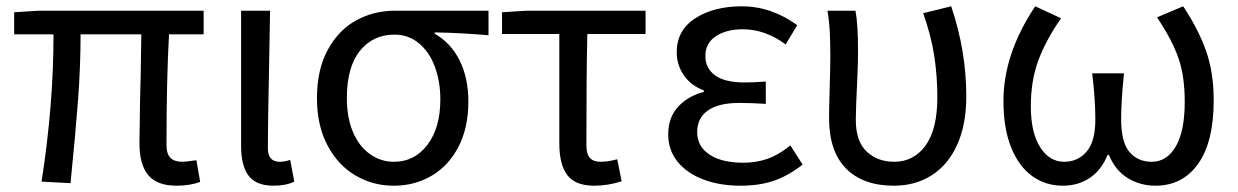

<svg xmlns="http://www.w3.org/2000/svg" viewBox="-20 -577 3933 610"><path d="M423 -122 425 -259Q427 -312 429 -468H236Q236 -367 228 -260Q220 -153 204 5L112 0Q150 -242 150 -468H25V-538L103 -543H627V-468H517Q509 -326 509 -116Q509 -88 521.5 -75.5Q534 -63 560 -63Q569 -63 604 -68L616 1Q583 13 541 13Q479 13 451 -20.5Q423 -54 423 -122Z M746 -113V-543H838L835 -371Q831 -185 831 -106Q831 -63 869 -63Q884 -63 902 -69L915 0Q889 13 849 13Q794 13 770 -18.5Q746 -50 746 -113Z M987 -265Q987 -356 1021.5 -419Q1056 -482 1112 -512.5Q1168 -543 1235 -543H1532V-465Q1438 -473 1361 -474V-470Q1412 -441 1440 -385.5Q1468 -330 1468 -254Q1468 -172 1437 -111.5Q1406 -51 1352 -19Q1298 13 1231 13Q1164 13 1108.5 -20Q1053 -53 1020 -116Q987 -179 987 -265ZM1379 -261Q1379 -317 1362 -364Q1345 -411 1311.5 -439Q1278 -467 1233 -467Q1165 -467 1123.5 -415.5Q1082 -364 1082 -265Q1082 -204 1101 -158.5Q1120 -113 1154.5 -88Q1189 -63 1232 -63Q1297 -63 1338 -117Q1379 -171 1379 -261Z M1757 -122V-469H1575V-538L1653 -543H2031V-469H1846Q1843 -346 1843 -116Q1843 -88 1854 -75.5Q1865 -63 1888 -63Q1912 -63 1941 -71L1955 -1Q1911 13 1868 13Q1808 13 1782.5 -20.5Q1757 -54 1757 -122Z M2103 -150Q2103 -204 2134.5 -238Q2166 -272 2216 -285V-290Q2175 -305 2152.5 -338Q2130 -371 2130 -411Q2130 -481 2189 -519Q2248 -557 2337 -557Q2430 -557 2513 -497L2476 -436Q2411 -484 2340 -484Q2288 -484 2254.5 -462Q2221 -440 2221 -399Q2221 -360 2252 -337.5Q2283 -315 2346 -315Q2374 -315 2413 -318V-247Q2367 -250 2329 -250Q2263 -250 2229 -226Q2195 -202 2195 -157Q2195 -112 2234 -86Q2273 -60 2342 -60Q2383 -60 2418.5 -72.5Q2454 -85 2491 -115L2530 -54Q2482 -17 2436.5 -2Q2391 13 2333 13Q2266 13 2214 -7Q2162 -27 2132.5 -63.5Q2103 -100 2103 -150Z M2614 -202Q2614 -234 2616 -298Q2618 -362 2618 -394Q2618 -439 2616.5 -472Q2615 -505 2609 -543H2698Q2706 -500 2706 -416Q2706 -386 2705 -359Q2704 -332 2703 -311Q2699 -231 2699 -196Q2699 -128 2733.5 -95.5Q2768 -63 2821 -63Q2883 -63 2920.5 -114.5Q2958 -166 2958 -268Q2958 -336 2948 -400.5Q2938 -465 2913 -535L3002 -557Q3050 -415 3050 -271Q3050 -181 3021 -117Q2992 -53 2940 -20Q2888 13 2820 13Q2722 13 2668 -41.5Q2614 -96 2614 -202Z M3168 -256Q3168 -406 3269 -557L3351 -519Q3302 -448 3278.5 -384Q3255 -320 3255 -239Q3255 -156 3284.5 -109.5Q3314 -63 3361 -63Q3404 -63 3432 -95Q3460 -127 3460 -198Q3460 -261 3450 -344H3551Q3542 -257 3542 -198Q3542 -125 3568.5 -94Q3595 -63 3639 -63Q3687 -63 3715.5 -111.5Q3744 -160 3744 -254Q3744 -335 3724 -392.5Q3704 -450 3656 -522L3739 -557Q3787 -485 3811.5 -416Q3836 -347 3836 -259Q3836 -126 3786.5 -56.5Q3737 13 3651 13Q3602 13 3562.5 -11.5Q3523 -36 3503 -85H3499Q3479 -36 3442 -11.5Q3405 13 3357 13Q3302 13 3259.5 -17.5Q3217 -48 3192.5 -108.5Q3168 -169 3168 -256Z"/></svg>

Font: Noto Sans SC
Style: Regular
Weight: 400
Designer: Ryoko NISHIZUKA ____ (kana & ideographs); Paul D. Hunt (Latin, Greek & Cyrillic); Wenlong ZHANG ___ (bopomofo); Sandoll 
Foundry: Adobe Systems Incorporated
Version: Version 1.004